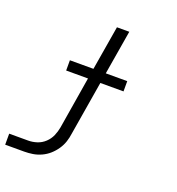

<svg xmlns="http://www.w3.org/2000/svg" viewBox="-141 -627 874 950"><g transform="rotate(20 296.0 -152.5)"><path d="M-8 215V157H92Q115 157 138 149.5Q161 142 179 125Q197 108 206.5 86Q216 64 220 41L265 -233H150V-287H274L313 -520H378L339 -287H452V-233H330L283 50Q280 73 273 94.5Q266 116 252.5 136Q239 156 221 172Q203 188 181 198Q159 208 136.5 211.5Q114 215 92 215Z"/></g></svg>

Font: Iosevka Light Extended Oblique
Style: Regular
Weight: 300
Width: 7
Italic angle: -9°
Monospace: yes
Designer: Belleve Invis
Foundry: Belleve Invis
Version: Version 32.5.0; ttfautohint (v1.8.4)